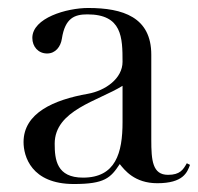

<svg xmlns="http://www.w3.org/2000/svg" viewBox="-20 -451 496 481"><path d="M213 0ZM39 -95C39 -168 115 -201 200 -216C245 -224 287 -255 287 -296C287 -357 286 -415 199 -415C167 -415 143 -406 135 -354C132 -334 119 -317 98 -317C76 -317 61 -334 61 -356C61 -406 147 -431 201 -431C288 -431 359 -408 359 -314V-101C359 -49 362 -13 401 -13C431 -13 439 -26 448 -42L456 -38C449 -19 439 8 374 8C317 8 292 -25 280 -40C257 -5 242 10 165 10C58 10 39 -60 39 -95ZM188 -6C270 -6 287 -68 287 -145V-236C226 -198 117 -175 117 -91C117 -51 122 -6 188 -6Z"/></svg>

Font: Open Baskerville 0.0.53
Style: Normal
Weight: 400
Designer: Isaac Moore, James Puckett, Rob Mientjes
Foundry: The Open Baskerville Project
Version: 0.0.53 (g939f078)